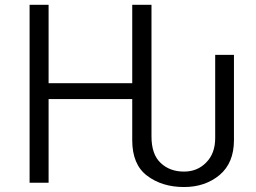

<svg xmlns="http://www.w3.org/2000/svg" viewBox="-20 -751 1054 789"><path d="M101.6 0Q101.6 -182.6 101.6 -731.4Q121.1 -731.4 179.7 -731.4Q179.7 -650.4 179.7 -409.2Q265.6 -409.2 523.4 -409.2Q523.4 -490.2 523.4 -731.4Q543 -731.4 602.5 -731.4Q602.5 -595.7 602.5 -190.4Q602.5 -116.2 640.6 -81.1Q677.7 -45.9 736.3 -45.9Q791 -45.9 827.1 -83Q864.3 -120.1 864.3 -183.6Q864.3 -297.9 864.3 -525.4Q883.8 -525.4 941.4 -525.4Q941.4 -437.5 941.4 -174.8Q941.4 -82 882.8 -32.2Q823.2 17.6 736.3 17.6Q645.5 17.6 584 -29.3Q523.4 -75.2 523.4 -174.8Q523.4 -231.4 523.4 -343.8Q437.5 -343.8 179.7 -343.8Q179.7 -257.8 179.7 0Q160.2 0 101.6 0Z"/></svg>

Font: Gothic A1
Style: Regular
Weight: 400
Designer: HanYang I&C Co.,Ltd.
Version: Version 2.50